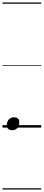

<svg xmlns="http://www.w3.org/2000/svg" viewBox="-20 -1030 353 1550"><path d="M79 21Q58 21 46.5 10.5Q35 0 35 -17Q35 -47 50.5 -65Q66 -83 92 -83Q113 -83 124.5 -73Q136 -63 136 -45Q136 -16 121 2.5Q106 21 79 21ZM0 490H313V500H0ZM0 -20H313V0H0ZM0 -505H313V-500H0ZM0 -1010H313V-1000H0Z"/></svg>

Font: Playwrite MX Guides
Style: Regular
Weight: 400
Designer: Veronika Burian, José Scaglione
Foundry: TypeTogether
Version: Version 1.003